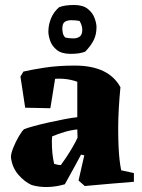

<svg xmlns="http://www.w3.org/2000/svg" viewBox="-20 -739 571 770"><path d="M240 0Q206 10 172 11Q138 12 107 3Q78 -10 53.5 -38.5Q29 -67 24 -107Q23 -121 33 -146Q43 -171 56 -193Q69 -215 77 -221Q86 -225 113 -232.5Q140 -240 173.5 -247.5Q207 -255 238.5 -261Q270 -267 290 -269V-411Q280 -415 264.5 -418.5Q249 -422 233 -423Q214 -424 201 -423L182 -305L81 -307L62 -432L74 -452Q103 -459 157.5 -467.5Q212 -476 280 -476Q416 -476 463 -389Q459 -349 456.5 -305.5Q454 -262 454 -227Q454 -181 455.5 -150.5Q457 -120 459.5 -98Q462 -76 466 -56L517 -45V-10Q471 -6 421 -2Q371 2 320 7L295 -15L318 -116L305 -119Q297 -104 285 -81.5Q273 -59 260.5 -37Q248 -15 240 0ZM197 -82Q201 -81 208.5 -79Q216 -77 224 -77Q231 -86 245 -107Q259 -128 272 -150.5Q285 -173 291 -187L290 -220Q263 -217 238 -209.5Q213 -202 189 -192Q189 -187 188.5 -183Q188 -179 188 -175Q188 -147 190 -126Q192 -105 197 -82ZM263 -523Q227 -523 207.5 -539Q188 -555 181 -576Q174 -597 174 -612Q174 -639 184.5 -665Q195 -691 217 -710Q230 -715 245 -717Q260 -719 277 -719Q313 -719 332.5 -703Q352 -687 359.5 -666Q367 -645 367 -630Q367 -601 356 -578.5Q345 -556 322 -532Q309 -527 295 -525Q281 -523 263 -523ZM274 -585Q290 -585 300 -592.5Q310 -600 310 -620Q310 -627 307.5 -636Q305 -645 299 -655Q284 -658 266 -658Q250 -658 240 -651.5Q230 -645 230 -624Q230 -616 232 -606.5Q234 -597 241 -589Q248 -587 256.5 -586Q265 -585 274 -585Z"/></svg>

Font: Labrada ExtraBold
Style: Regular
Weight: 800
Designer: Mercedes Jáuregui
Foundry: Omnibus-Type Team
Version: Version 1.000; ttfautohint (v1.8.4.7-5d5b)